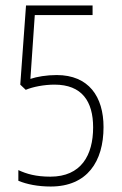

<svg xmlns="http://www.w3.org/2000/svg" viewBox="-20 -669 445 701"><path d="M187 -395C150 -395 115 -389 91 -381L107 -614H318V-649H75L54 -360L74 -341C100 -352 141 -360 179 -360C279 -360 320 -299 320 -204C320 -102 276 -24 164 -24C111 -24 77 -34 47 -48V-9C78 4 119 12 165 12C299 12 358 -80 358 -205C358 -316 304 -395 187 -395Z"/></svg>

Font: Noto Sans Telugu ExtraCondensed ExtraLight
Style: Regular
Weight: 200
Width: 2
Designer: Jelle Bosma - Monotype Design Team
Foundry: Monotype Imaging Inc.
Version: Version 2.005